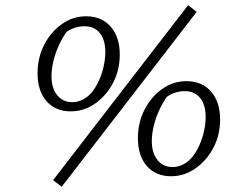

<svg xmlns="http://www.w3.org/2000/svg" viewBox="-20 -666 920 731"><path d="M249 -242Q191 -242 157 -281Q123 -320 123 -387Q123 -446 148 -495Q173 -544 215 -574Q257 -604 308 -604Q367 -604 401.5 -564.5Q436 -525 436 -458Q436 -399 410.5 -350.5Q385 -302 342.5 -272Q300 -242 249 -242ZM255 -277Q277 -277 296.5 -287.5Q316 -298 330 -315Q346 -335 357.5 -361Q369 -387 375 -415Q381 -443 381 -468Q381 -514 360 -540Q339 -566 302 -566Q283 -566 265.5 -560.5Q248 -555 233 -544Q216 -520 203 -491Q190 -462 183 -432Q176 -402 176 -375Q176 -331 197.5 -304Q219 -277 255 -277ZM215 45 182 20 696 -646 729 -621ZM631 5Q573 5 539 -34Q505 -73 505 -140Q505 -199 530 -248Q555 -297 597 -327Q639 -357 690 -357Q749 -357 783.5 -317.5Q818 -278 818 -211Q818 -152 792.5 -103.5Q767 -55 724.5 -25Q682 5 631 5ZM637 -30Q659 -30 678.5 -40.5Q698 -51 712 -68Q728 -88 739.5 -114Q751 -140 757 -168Q763 -196 763 -221Q763 -267 742 -293Q721 -319 684 -319Q665 -319 647.5 -313.5Q630 -308 615 -297Q598 -273 585 -244Q572 -215 565 -185Q558 -155 558 -128Q558 -84 579.5 -57Q601 -30 637 -30Z"/></svg>

Font: Piazzolla 8pt ExtraLight
Style: Italic
Weight: 250
Italic angle: -11.3°
Designer: Juan Pablo del Peral
Foundry: Huerta Tipografica
Version: Version 2.001